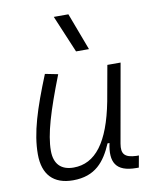

<svg xmlns="http://www.w3.org/2000/svg" viewBox="-89 -863 763 941"><g transform="rotate(-10 293.0 -392.5)"><path d="M198.2 10.3C309.6 10.3 358.9 -53.2 395.5 -138.7H405.3C385.7 -47.4 410.2 4.9 514.6 4.9H525.9L536.6 -53.7H523.4C466.3 -56.2 449.2 -75.7 458 -126.5L527.3 -517.6H461.4L429.7 -341.3C391.6 -144 320.3 -50.8 211.9 -50.8C149.4 -50.8 115.7 -85.4 115.7 -150.9C115.7 -232.9 148.9 -341.8 216.3 -514.6L152.3 -527.3C86.4 -365.2 49.8 -251 49.8 -145C49.8 -43.9 101.6 10.3 198.2 10.3ZM321.8 -609.4H386.2L316.4 -794.9H243.7Z"/></g></svg>

Font: Cascadia Mono PL Light
Style: Italic
Weight: 300
Italic angle: -10°
Monospace: yes
Designer: Aaron Bell
Foundry: Saja Typeworks
Version: Version 2404.023